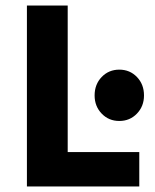

<svg xmlns="http://www.w3.org/2000/svg" viewBox="-20 -672 558 692"><path d="M77 0V-652H224V-124H482V0ZM410 -236Q372 -236 346.5 -262.5Q321 -289 321 -328Q321 -368 346.5 -394.5Q372 -421 410 -421Q448 -421 473.5 -394.5Q499 -368 499 -328Q499 -289 473.5 -262.5Q448 -236 410 -236Z"/></svg>

Font: TT Toshiba Sans
Style: Bold
Weight: 700
Designer: Paul D. Hunt
Foundry: Toshiba Corporation
Version: Version 2.020;PS 2.000;hotconv 1.0.86;makeotf.lib2.5.63406